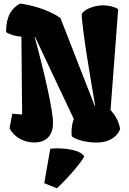

<svg xmlns="http://www.w3.org/2000/svg" viewBox="-20 -776 709 1059"><path d="M32.7 -69.3C55.7 -21 110.8 9.8 168.9 9.8C243.7 9.8 272.5 -38.1 272.5 -99.1C272.5 -106.4 272 -113.8 271.5 -121.1C258.3 -247.6 186 -522 171.4 -570.3L173.8 -571.3L387.2 -119.6C378.4 -101.1 374.5 -68.8 374.5 -45.4C374.5 -36.6 375 -29.3 376 -23.9C404.8 -1 468.3 10.3 512.2 10.3C570.3 10.3 621.1 -11.7 642.6 -64C634.3 -111.3 615.7 -138.2 589.8 -169.9L631.8 -725.6C611.8 -739.3 575.7 -746.6 549.8 -746.6C498 -746.6 442.9 -724.1 430.7 -698.2C430.7 -625 484.9 -309.1 504.9 -192.9L502.9 -190.9L313.5 -676.3C240.7 -728 137.7 -750.5 91.3 -756.3C25.4 -721.2 13.7 -657.2 13.7 -598.6C38.1 -583 70.3 -575.7 98.1 -573.7L102.1 -144.5L47.9 -148.9ZM257.3 44.4 224.1 234.4 293.5 262.2C335 226.1 420.4 132.3 444.8 86.9C420.4 44.9 313 38.1 257.3 44.4Z"/></svg>

Font: Fruktur
Style: Regular
Weight: 400
Designer: Viktoriya Grabowska
Foundry: Viktoriya Grabowska
Version: Version 1.002